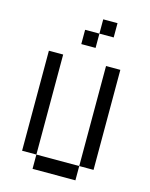

<svg xmlns="http://www.w3.org/2000/svg" viewBox="-143 -1090 922 1180"><g transform="rotate(15 318.0 -500.0)"><path d="M90.9 -727.3V-90.9H181.8V-727.3ZM181.8 -90.9V0H454.5V-90.9ZM454.5 -727.3V-90.9H545.5V-727.3ZM363.6 -1000V-909.1H454.5V-1000ZM272.7 -909.1V-818.2H363.6V-909.1Z"/></g></svg>

Font: Departure Mono
Style: Regular
Weight: 400
Monospace: yes
Designer: Helena Zhang
Version: Version 1.500;Glyphs 3.3.1 (3343)